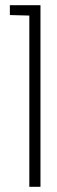

<svg xmlns="http://www.w3.org/2000/svg" viewBox="-20 -720 219 740"><path d="M18 -662 93 -660V0H136V-700H18Z"/></svg>

Font: Advent Pro Light
Style: Regular
Weight: 300
Version: Version 3.000